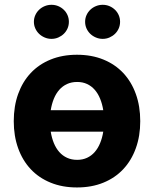

<svg xmlns="http://www.w3.org/2000/svg" viewBox="-20 -785 655 815"><path d="M38.4 -270.6Q38.4 -334.2 57 -386Q75.6 -437.9 110.4 -475Q145.2 -512.1 195 -532.3Q244.7 -552.6 306.8 -552.6Q369 -552.6 418.7 -532.3Q468.4 -512.1 503.2 -475Q538 -437.9 556.6 -386Q575.3 -334.2 575.3 -270.6Q575.3 -207.7 556.6 -155.9Q538 -104 503.2 -66.9Q468.4 -29.8 418.7 -9.6Q369 10.7 306.8 10.7Q244.7 10.7 195 -9.6Q145.2 -29.8 110.4 -66.9Q75.6 -104 57 -155.9Q38.4 -207.7 38.4 -270.6ZM418.3 -317.1Q414.1 -343.8 405 -365.9Q396 -388.1 382.1 -403.9Q368.3 -419.7 349.6 -428.4Q331 -437.1 307.5 -437.1Q283.7 -437.1 264.7 -428.4Q245.7 -419.7 231.7 -403.9Q217.7 -388.1 208.6 -365.9Q199.6 -343.8 195.3 -317.1ZM307.5 -106.5Q331 -106.5 349.6 -115.2Q368.3 -123.9 382.1 -139.7Q396 -155.5 405 -177.6Q414.1 -199.6 418.3 -226.2H195.3Q199.6 -199.6 208.6 -177.6Q217.7 -155.5 231.7 -139.7Q245.7 -123.9 264.7 -115.2Q283.7 -106.5 307.5 -106.5ZM341.3 -692.5Q341.3 -707.4 347.1 -720.5Q353 -733.7 363.1 -743.4Q373.2 -753.2 386.9 -758.9Q400.6 -764.6 415.8 -764.6Q431.5 -764.6 444.8 -758.9Q458.1 -753.2 468.2 -743.4Q478.3 -733.7 484 -720.5Q489.7 -707.4 489.7 -692.5Q489.7 -677.6 484 -664.4Q478.3 -651.3 468.2 -641.5Q458.1 -631.7 444.8 -625.9Q431.5 -620 415.8 -620Q400.6 -620 386.9 -625.9Q373.2 -631.7 363.1 -641.5Q353 -651.3 347.1 -664.4Q341.3 -677.6 341.3 -692.5ZM123.9 -692.5Q123.9 -707.4 129.8 -720.5Q135.7 -733.7 145.8 -743.4Q155.9 -753.2 169.6 -758.9Q183.2 -764.6 198.5 -764.6Q214.1 -764.6 227.5 -758.9Q240.8 -753.2 250.9 -743.4Q261 -733.7 266.7 -720.5Q272.4 -707.4 272.4 -692.5Q272.4 -677.6 266.7 -664.4Q261 -651.3 250.9 -641.5Q240.8 -631.7 227.5 -625.9Q214.1 -620 198.5 -620Q183.2 -620 169.6 -625.9Q155.9 -631.7 145.8 -641.5Q135.7 -651.3 129.8 -664.4Q123.9 -677.6 123.9 -692.5Z"/></svg>

Font: Cannonade
Style: Bold
Weight: 700
Designer: Rasmus Andersson
Foundry: rsms
Version: Version 3.012;git-f93a4a705